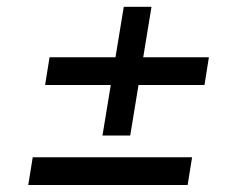

<svg xmlns="http://www.w3.org/2000/svg" viewBox="-20 -565 699 551"><path d="M109.4 -321 122.2 -400.6H311.4L335.2 -545.5H414.8L391 -400.6H579.5L566.8 -321H377.5L353.7 -176.1H274.1L297.9 -321ZM61.1 -34.1 73.9 -113.6H531.2L518.5 -34.1Z"/></svg>

Font: Karasuma Gothic
Style: Italic
Weight: 400
Italic angle: -9.39999°
Designer: Rasmus Andersson / Ryoko Nishizuka
Foundry: Genbu
Version: Version 1.00